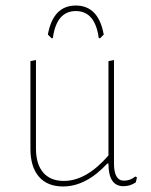

<svg xmlns="http://www.w3.org/2000/svg" viewBox="-20 -670 544 694"><path d="M166 -532 153 -545Q172 -650 254 -650Q336 -650 355 -545L342 -532H337Q324 -630 254 -630Q184 -630 171 -532ZM208 4Q151 4 120.5 -31.5Q90 -67 90 -132V-449L110 -453V-133Q110 -77 136 -46.5Q162 -16 211 -16Q292 -16 372 -108V-449L392 -453V-79Q392 -17 428 -17Q451 -17 469 -32L475 -29L471 -11Q451 3 426 3Q372 3 372 -79H368Q291 4 208 4Z"/></svg>

Font: Alegreya Sans Thin
Style: Regular
Weight: 100
Designer: Juan Pablo del Peral
Foundry: Huerta Tipografica
Version: Version 2.007